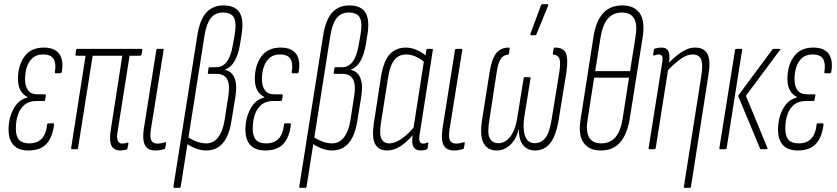

<svg xmlns="http://www.w3.org/2000/svg" viewBox="-20 -715 4010 920"><path d="M116 6Q68 6 44.5 -20Q21 -46 21 -94Q21 -129 31 -161Q41 -193 60.5 -216.5Q80 -240 112 -248V-250Q90 -261 78 -282.5Q66 -304 66 -336Q66 -401 97 -444Q128 -487 190 -487Q243 -487 264.5 -456Q286 -425 276 -370Q274 -364 269 -364H246Q242 -364 243 -370Q250 -409 237.5 -431.5Q225 -454 187 -454Q155 -454 136 -437Q117 -420 108.5 -393Q100 -366 100 -335Q100 -302 114.5 -282.5Q129 -263 160 -263H195Q200 -263 200 -258L196 -236Q195 -231 191 -231H154Q119 -231 97.5 -213Q76 -195 66 -165.5Q56 -136 56 -99Q56 -62 71.5 -45Q87 -28 120 -28Q158 -28 179.5 -50Q201 -72 206 -119Q207 -124 212 -124H235Q239 -124 239 -118Q232 -58 203 -26Q174 6 116 6Z M556 6Q538 6 525.5 -3Q513 -12 509 -33.5Q505 -55 511 -94L566 -448H424L354 -6Q353 0 348 0H324Q320 0 321 -6L390 -448H346Q341 -448 342 -454L344 -474Q346 -481 351 -481H658Q663 -481 662 -474L658 -454Q657 -448 652 -448H601L544 -88Q538 -54 544.5 -40.5Q551 -27 565 -27Q572 -27 577.5 -28Q583 -29 589 -31Q597 -34 595 -25L591 -5Q590 1 586 2Q579 3 571.5 4.5Q564 6 556 6Z M724 6Q701 6 687 -4.5Q673 -15 668.5 -37.5Q664 -60 669 -97L729 -475Q730 -481 736 -481H759Q766 -481 764 -475L703 -95Q697 -56 705.5 -41.5Q714 -27 734 -27Q745 -27 753.5 -29Q762 -31 770 -33Q777 -36 776 -28L772 -7Q771 -2 768 -1Q759 2 748 4Q737 6 724 6Z M816 185Q810 185 811 179L925 -542Q936 -617 967 -653Q998 -689 1051 -689Q1106 -689 1127.5 -655.5Q1149 -622 1138 -552L1130 -502Q1122 -454 1104.5 -423Q1087 -392 1059 -382V-380Q1091 -373 1104 -340.5Q1117 -308 1108 -252L1089 -135Q1067 6 968 6Q944 6 920 -3Q896 -12 868 -30L873 -62Q900 -45 923 -36.5Q946 -28 968 -28Q1002 -28 1024.5 -56Q1047 -84 1056 -138L1074 -254Q1092 -361 1018 -361H980Q975 -361 976 -366L979 -387Q980 -393 986 -393H1016Q1047 -393 1067 -419.5Q1087 -446 1096 -501L1105 -552Q1114 -608 1100.5 -631.5Q1087 -655 1048 -655Q1011 -655 990 -628Q969 -601 960 -545L846 179Q845 185 839 185Z M1251 6Q1203 6 1179.5 -20Q1156 -46 1156 -94Q1156 -129 1166 -161Q1176 -193 1195.5 -216.5Q1215 -240 1247 -248V-250Q1225 -261 1213 -282.5Q1201 -304 1201 -336Q1201 -401 1232 -444Q1263 -487 1325 -487Q1378 -487 1399.5 -456Q1421 -425 1411 -370Q1409 -364 1404 -364H1381Q1377 -364 1378 -370Q1385 -409 1372.5 -431.5Q1360 -454 1322 -454Q1290 -454 1271 -437Q1252 -420 1243.5 -393Q1235 -366 1235 -335Q1235 -302 1249.5 -282.5Q1264 -263 1295 -263H1330Q1335 -263 1335 -258L1331 -236Q1330 -231 1326 -231H1289Q1254 -231 1232.5 -213Q1211 -195 1201 -165.5Q1191 -136 1191 -99Q1191 -62 1206.5 -45Q1222 -28 1255 -28Q1293 -28 1314.5 -50Q1336 -72 1341 -119Q1342 -124 1347 -124H1370Q1374 -124 1374 -118Q1367 -58 1338 -26Q1309 6 1251 6Z M1419 185Q1413 185 1414 179L1528 -542Q1539 -617 1570 -653Q1601 -689 1654 -689Q1709 -689 1730.5 -655.5Q1752 -622 1741 -552L1733 -502Q1725 -454 1707.5 -423Q1690 -392 1662 -382V-380Q1694 -373 1707 -340.5Q1720 -308 1711 -252L1692 -135Q1670 6 1571 6Q1547 6 1523 -3Q1499 -12 1471 -30L1476 -62Q1503 -45 1526 -36.5Q1549 -28 1571 -28Q1605 -28 1627.5 -56Q1650 -84 1659 -138L1677 -254Q1695 -361 1621 -361H1583Q1578 -361 1579 -366L1582 -387Q1583 -393 1589 -393H1619Q1650 -393 1670 -419.5Q1690 -446 1699 -501L1708 -552Q1717 -608 1703.5 -631.5Q1690 -655 1651 -655Q1614 -655 1593 -628Q1572 -601 1563 -545L1449 179Q1448 185 1442 185Z M1835 6Q1795 6 1778 -24Q1761 -54 1771 -122L1806 -350Q1819 -426 1849 -456.5Q1879 -487 1925 -487Q1951 -487 1977 -475.5Q2003 -464 2025 -445L2018 -413Q1997 -433 1973 -443.5Q1949 -454 1927 -454Q1905 -454 1888.5 -444.5Q1872 -435 1859.5 -412Q1847 -389 1840 -346L1805 -124Q1797 -71 1808 -49.5Q1819 -28 1846 -28Q1873 -28 1905 -50.5Q1937 -73 1969 -112L1966 -77Q1932 -36 1900 -15Q1868 6 1835 6ZM1996 6Q1946 6 1957 -63L1961 -88L1960 -93L2012 -427L2017 -439L2023 -475Q2024 -481 2028 -481H2050Q2055 -481 2054 -475L1991 -72Q1987 -49 1990.5 -38Q1994 -27 2007 -27Q2013 -27 2018.5 -28.5Q2024 -30 2030 -32Q2034 -33 2032 -26L2029 -6Q2028 -1 2023 2Q2017 3 2010.5 4.5Q2004 6 1996 6Z M2155 6Q2132 6 2118 -4.5Q2104 -15 2099.5 -37.5Q2095 -60 2100 -97L2160 -475Q2161 -481 2167 -481H2190Q2197 -481 2195 -475L2134 -95Q2128 -56 2136.5 -41.5Q2145 -27 2165 -27Q2176 -27 2184.5 -29Q2193 -31 2201 -33Q2208 -36 2207 -28L2203 -7Q2202 -2 2199 -1Q2190 2 2179 4Q2168 6 2155 6Z M2360 6Q2317 6 2297.5 -28.5Q2278 -63 2290 -141L2326 -369Q2336 -431 2357 -459Q2378 -487 2418 -487Q2422 -487 2422 -481L2419 -460Q2419 -454 2414 -453Q2391 -451 2379 -432.5Q2367 -414 2360 -369L2325 -141Q2314 -77 2326.5 -53Q2339 -29 2369 -29Q2402 -29 2426.5 -62.5Q2451 -96 2459 -153L2489 -339Q2490 -345 2495 -345H2518Q2524 -345 2522 -339L2492 -153Q2484 -96 2496.5 -62.5Q2509 -29 2542 -29Q2571 -29 2591.5 -52Q2612 -75 2623 -141L2660 -369Q2667 -414 2661 -432.5Q2655 -451 2633 -453Q2628 -454 2629 -459L2633 -482Q2634 -487 2639 -487Q2681 -487 2692 -459Q2703 -431 2694 -369L2657 -141Q2644 -63 2616 -28.5Q2588 6 2543 6Q2507 6 2486 -20.5Q2465 -47 2467 -95H2466Q2453 -47 2424.5 -20.5Q2396 6 2360 6ZM2525 -546Q2522 -546 2521.5 -548Q2521 -550 2522 -554L2572 -689Q2573 -692 2575 -693.5Q2577 -695 2580 -695H2603Q2606 -695 2607 -693Q2608 -691 2606 -687L2551 -552Q2549 -546 2542 -546Z M2859 6Q2802 6 2776 -31.5Q2750 -69 2762 -143L2824 -540Q2836 -615 2870 -652Q2904 -689 2962 -689Q3019 -689 3045 -652Q3071 -615 3060 -540L2997 -143Q2984 -69 2950.5 -31.5Q2917 6 2859 6ZM2861 -28Q2903 -28 2928.5 -57Q2954 -86 2963 -144L2994 -343H2827L2796 -144Q2786 -86 2802.5 -57Q2819 -28 2861 -28ZM2832 -374H2999L3025 -538Q3035 -597 3018.5 -626Q3002 -655 2960 -655Q2918 -655 2893 -626Q2868 -597 2858 -538Z M3262 185Q3256 185 3257 179L3341 -355Q3349 -406 3339.5 -430Q3330 -454 3299 -454Q3271 -454 3240 -431.5Q3209 -409 3176 -374L3179 -408Q3209 -440 3243 -463.5Q3277 -487 3311 -487Q3353 -487 3369.5 -457Q3386 -427 3375 -358L3291 179Q3290 185 3284 185ZM3092 0Q3087 0 3088 -6L3152 -409Q3157 -436 3153 -445Q3149 -454 3135 -454Q3131 -454 3125.5 -452.5Q3120 -451 3114 -449Q3109 -448 3110 -454L3113 -476Q3114 -480 3116 -481Q3118 -482 3120 -483Q3127 -485 3135 -486Q3143 -487 3150 -487Q3174 -487 3182.5 -470Q3191 -453 3186 -418L3182 -397V-386L3122 -6Q3121 0 3117 0Z M3626 0Q3623 0 3622 -3L3519 -250Q3516 -256 3521 -262L3681 -478Q3684 -481 3687 -481H3716Q3723 -481 3717 -475L3554 -256L3657 -7Q3659 0 3652 0ZM3433 0Q3426 0 3427 -6L3502 -475Q3503 -481 3509 -481H3532Q3538 -481 3536 -475L3462 -6Q3461 0 3455 0Z M3803 6Q3755 6 3731.5 -20Q3708 -46 3708 -94Q3708 -129 3718 -161Q3728 -193 3747.5 -216.5Q3767 -240 3799 -248V-250Q3777 -261 3765 -282.5Q3753 -304 3753 -336Q3753 -401 3784 -444Q3815 -487 3877 -487Q3930 -487 3951.5 -456Q3973 -425 3963 -370Q3961 -364 3956 -364H3933Q3929 -364 3930 -370Q3937 -409 3924.5 -431.5Q3912 -454 3874 -454Q3842 -454 3823 -437Q3804 -420 3795.5 -393Q3787 -366 3787 -335Q3787 -302 3801.5 -282.5Q3816 -263 3847 -263H3882Q3887 -263 3887 -258L3883 -236Q3882 -231 3878 -231H3841Q3806 -231 3784.5 -213Q3763 -195 3753 -165.5Q3743 -136 3743 -99Q3743 -62 3758.5 -45Q3774 -28 3807 -28Q3845 -28 3866.5 -50Q3888 -72 3893 -119Q3894 -124 3899 -124H3922Q3926 -124 3926 -118Q3919 -58 3890 -26Q3861 6 3803 6Z"/></svg>

Font: Sofia Sans Extra Condensed ExtraLight
Style: Italic
Weight: 250
Italic angle: -9°
Version: Version 4.100